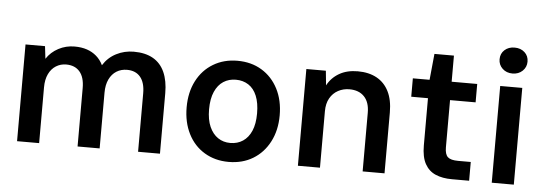

<svg xmlns="http://www.w3.org/2000/svg" viewBox="-49 -884 2943 1040"><g transform="rotate(5 1422.5 -364.0)"><path d="M70 0V-526H176L184 -458Q208 -495 248.5 -516.5Q289 -538 336 -538Q374 -538 403.5 -528Q433 -518 455.5 -498.5Q478 -479 492 -450Q519 -493 563 -515.5Q607 -538 658 -538Q721 -538 763 -514Q805 -490 826 -443Q847 -396 847 -329V0H728V-318Q728 -376 702.5 -406.5Q677 -437 630 -437Q598 -437 573 -421.5Q548 -406 533.5 -376Q519 -346 519 -303V0H399V-318Q399 -376 373 -406.5Q347 -437 299 -437Q269 -437 244 -421.5Q219 -406 204.5 -376Q190 -346 190 -303V0Z M1221 12Q1147 12 1089.5 -22.5Q1032 -57 1000.5 -119.5Q969 -182 969 -263Q969 -345 1001 -407Q1033 -469 1090.5 -503.5Q1148 -538 1222 -538Q1297 -538 1354 -503.5Q1411 -469 1443 -407Q1475 -345 1475 -263Q1475 -182 1442.5 -119.5Q1410 -57 1353 -22.5Q1296 12 1221 12ZM1221 -91Q1260 -91 1289.5 -110.5Q1319 -130 1335.5 -168Q1352 -206 1352 -263Q1352 -320 1336 -358.5Q1320 -397 1290.5 -416Q1261 -435 1222 -435Q1184 -435 1154.5 -416Q1125 -397 1108 -358.5Q1091 -320 1091 -263Q1091 -206 1108 -168Q1125 -130 1154 -110.5Q1183 -91 1221 -91Z M1597 0V-526H1703L1711 -447Q1733 -489 1775 -513.5Q1817 -538 1876 -538Q1936 -538 1979 -514.5Q2022 -491 2045 -445Q2068 -399 2068 -331V0H1949V-319Q1949 -376 1920 -406.5Q1891 -437 1839 -437Q1806 -437 1778 -422Q1750 -407 1733.5 -378Q1717 -349 1717 -307V0Z M2434 0Q2383 0 2345.5 -16Q2308 -32 2287.5 -69Q2267 -106 2267 -169V-426H2176V-526H2267L2281 -668H2387V-526H2526V-426H2387V-169Q2387 -131 2403 -116.5Q2419 -102 2459 -102H2528V0Z M2651 0V-526H2771V0ZM2711 -599Q2678 -599 2656.5 -619.5Q2635 -640 2635 -670Q2635 -701 2656.5 -720.5Q2678 -740 2711 -740Q2744 -740 2765.5 -720.5Q2787 -701 2787 -670Q2787 -640 2765.5 -619.5Q2744 -599 2711 -599Z"/></g></svg>

Font: DM Sans 9pt
Style: Semibold
Weight: 600
Designer: Colophon Foundry, Jonny Pinhorn
Foundry: Colophon Foundry
Version: Version 4.004;gftools[0.9.30]